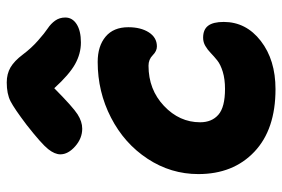

<svg xmlns="http://www.w3.org/2000/svg" viewBox="-154 -720 838 570"><g transform="rotate(-90 265.0 -435.0)"><path d="M168 -609.9Q139.2 -609.9 115.5 -630.9Q91.8 -651.9 91.8 -674.8Q91.8 -691.4 107.2 -710.9Q122.6 -730.5 179.2 -774.9Q227.5 -811.5 249.5 -822.8Q271.5 -834 305.2 -834Q330.6 -834 349.9 -822.8Q369.1 -811.5 388.2 -786.1Q407.2 -760.7 429.7 -741Q452.1 -721.2 465.8 -712.2Q479.5 -703.1 488.8 -690.2Q498 -677.2 498 -660.2Q498 -639.2 478.3 -626.5Q458.5 -613.8 423.8 -613.8Q390.6 -613.8 359.6 -631.1Q328.6 -648.4 288.1 -692.9Q232.4 -637.7 210.7 -623.8Q189 -609.9 168 -609.9ZM285.2 -36.1Q165.5 -36.1 99.4 -98.9Q33.2 -161.6 33.2 -265.1Q33.2 -346.7 78.6 -415.8Q124 -484.9 200.7 -524.4Q277.3 -564 366.2 -564Q413.1 -564 441.2 -540.5Q469.2 -517.1 469.2 -473.1Q469.2 -436 453.9 -412.1Q438.5 -388.2 412.1 -388.2Q398.4 -388.2 386 -400.6Q373.5 -413.1 355 -413.1Q284.2 -413.1 235.6 -367.2Q187 -321.3 187 -259.8Q187 -225.1 209.5 -205.6Q231.9 -186 286.1 -186Q314.9 -186 336.7 -192.6Q358.4 -199.2 370.6 -209Q382.8 -218.8 392.6 -228.3Q402.3 -237.8 413.6 -244.4Q424.8 -251 438 -251Q462.4 -251 473.6 -236.1Q484.9 -221.2 484.9 -189.9Q484.9 -123.5 428.5 -79.8Q372.1 -36.1 285.2 -36.1Z"/></g></svg>

Font: Shantell Sans Bouncy
Style: Bold
Weight: 700
Designer: Stephen Nixon, Anya Danilova, Shantell Martin
Foundry: Arrow Type
Version: Version 1.006;[9816181b4]